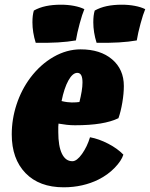

<svg xmlns="http://www.w3.org/2000/svg" viewBox="-20 -776 638 817"><path d="M242 -346Q254 -343 265.5 -341.5Q277 -340 285 -340Q293 -340 303.5 -340.5Q314 -341 318 -342Q324 -366 327.5 -387Q331 -408 331 -425Q331 -446 325.5 -456Q320 -466 309 -466Q289 -466 271 -433.5Q253 -401 242 -346ZM363 -192Q401 -185 440.5 -164.5Q480 -144 505 -118Q497 -92 468 -62Q439 -32 399 -12Q367 4 329.5 12.5Q292 21 251 21Q147 21 88.5 -39.5Q30 -100 30 -204Q30 -269 50.5 -331.5Q71 -394 109 -445Q152 -502 208 -534Q264 -566 323 -566Q407 -566 457 -523.5Q507 -481 507 -410Q507 -378 500.5 -339.5Q494 -301 484 -273Q453 -258 407.5 -250.5Q362 -243 299 -243Q281 -243 263.5 -245Q246 -247 229 -250Q228 -244 228 -236.5Q228 -229 228 -214Q228 -154 243.5 -122Q259 -90 288 -90Q307 -90 329 -121Q351 -152 363 -192ZM239 -756Q269 -756 295 -751Q321 -746 339 -737Q330 -716 319 -675.5Q308 -635 303 -604Q269 -598 227 -595.5Q185 -593 132 -594Q125 -616 121.5 -638Q118 -660 118 -681Q118 -697 119.5 -709Q121 -721 124 -731Q147 -744 175.5 -750Q204 -756 239 -756ZM498 -756Q528 -756 554 -751Q580 -746 598 -737Q589 -716 578 -675.5Q567 -635 562 -604Q528 -598 486 -595.5Q444 -593 391 -594Q384 -616 380.5 -638Q377 -660 377 -681Q377 -697 378.5 -709Q380 -721 383 -731Q406 -744 434.5 -750Q463 -756 498 -756Z"/></svg>

Font: Atma
Style: Bold
Weight: 700
Designer: Gregori Vincens, Jeremie Hornus, Riccardo Olocco, Yoann Minet.
Foundry: black foundry
Version: Version 1.102;PS 1.100;hotconv 1.0.86;makeotf.lib2.5.63406